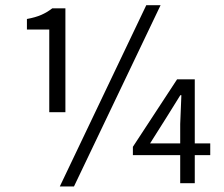

<svg xmlns="http://www.w3.org/2000/svg" viewBox="-20 -688 843 721"><path d="M165 -266.6V-577.1H81.1V-616.7Q113.3 -622.6 135 -632.1Q156.7 -641.6 176.3 -656.7H225.6V-266.6ZM204.6 12.2 529.3 -668.5H583L257.8 12.2ZM656.7 0V-105.5H479V-136.7L645 -390.1H711.4V-149.4H769.5V-105.5H711.4V0ZM543.5 -149.4H656.7V-222.2L661.1 -330.6H657.2L606.4 -249Z"/></svg>

Font: Varta Light
Style: Regular
Weight: 400
Version: Version 1.004